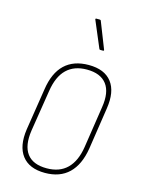

<svg xmlns="http://www.w3.org/2000/svg" viewBox="-108 -750 608 822"><g transform="rotate(15 196.0 -339.5)"><path d="M173 8Q103 8 71 -34Q39 -76 50 -152L79 -337Q90 -412 129.5 -449.5Q169 -487 236 -487Q306 -487 338 -445.5Q370 -404 358 -327L330 -142Q318 -68 278.5 -30Q239 8 173 8ZM175 -13Q232 -13 265.5 -46Q299 -79 309 -143L337 -327Q348 -395 321 -430.5Q294 -466 233 -466Q177 -466 143.5 -433.5Q110 -401 100 -335L71 -152Q61 -84 87.5 -48.5Q114 -13 175 -13ZM266 -562Q262 -562 261 -566L212 -682Q211 -684 212 -685.5Q213 -687 215 -687H230Q235 -687 236 -683L282 -566Q283 -562 278 -562Z"/></g></svg>

Font: Sofia Sans Condensed Thin
Style: Italic
Weight: 250
Italic angle: -9°
Version: Version 4.100